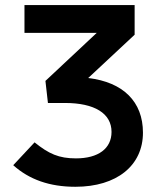

<svg xmlns="http://www.w3.org/2000/svg" viewBox="-20 -713 626 743"><path d="M271.5 9.8C432.6 9.8 533.2 -72.8 533.2 -199.7C533.2 -319.3 457 -395 321.3 -411.1L501 -578.6V-693.4H74.7V-585.9H354.5L155.8 -399.9L165.5 -314.5H231.4C346.2 -314.5 411.6 -273.9 411.6 -202.6C411.6 -138.2 360.4 -100.1 273.9 -100.1C207.5 -100.1 168.9 -117.7 113.8 -162.1L31.2 -73.7C93.3 -18.1 171.9 9.8 271.5 9.8Z"/></svg>

Font: Cascadia Code PL SemiBold
Style: Regular
Weight: 600
Monospace: yes
Designer: Aaron Bell
Foundry: Saja Typeworks
Version: Version 2404.023